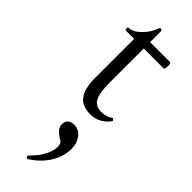

<svg xmlns="http://www.w3.org/2000/svg" viewBox="-285 -505 876 876"><g transform="rotate(45 153.5 -67.0)"><path d="M192.9 11.2Q140.6 11.2 116.2 -21Q91.8 -53.2 91.8 -122.1V-374H40Q33.2 -374 33.2 -383.1Q33.2 -392.1 40 -392.1Q66.4 -392.1 95.9 -421.9Q125.5 -451.7 137.2 -486.8Q139.6 -494.6 147 -493.2Q153.8 -490.2 153.8 -483.9V-415H282.2Q289.1 -415 289.1 -394.5Q289.1 -374 282.2 -374H153.8V-155.8Q153.8 -87.4 168.9 -59.8Q184.1 -32.2 221.2 -32.2Q256.3 -32.2 276.9 -49.8Q279.3 -51.3 284.2 -46.4Q289.1 -41.5 287.1 -38.1Q251 11.2 192.9 11.2ZM134.8 357.9Q132.8 358.9 129.9 356.2Q127 353.5 125.2 350.3Q123.5 347.2 125 346.2Q144 326.7 157 310.5Q169.9 294.4 181.9 269.3Q193.8 244.1 193.8 221.2Q193.8 200.7 183.1 192.9Q133.8 166 133.8 134.8Q133.8 114.3 146.2 105.2Q158.7 96.2 175.8 96.2Q206.5 96.2 225.8 121.6Q245.1 147 245.1 180.2Q245.1 235.8 213.9 282.7Q182.6 329.6 134.8 357.9Z"/></g></svg>

Font: Junicode SmCond Light
Style: Regular
Weight: 300
Width: 4
Designer: Peter S. Baker
Version: Version 2.206